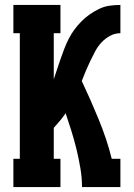

<svg xmlns="http://www.w3.org/2000/svg" viewBox="-20 -755 540 775"><path d="M34 0V-114H60V-621H34V-735H224V-621H197V-435Q204 -456 211 -477Q218 -498 225 -518.5Q232 -539 240 -559.5Q248 -580 258 -599.5Q268 -619 281 -636.5Q294 -654 309.5 -669.5Q325 -685 343 -697.5Q361 -710 381 -719.5Q401 -729 422.5 -732Q444 -735 466 -735V-621Q444 -621 424.5 -610.5Q405 -600 390 -584Q375 -568 364.5 -548.5Q354 -529 344.5 -509Q335 -489 326.5 -469Q318 -449 310 -428Q328 -390 345 -351.5Q362 -313 378 -274Q394 -235 407.5 -195Q421 -155 431 -114H466V0H311Q311 -38 304.5 -76Q298 -114 289 -151.5Q280 -189 268.5 -225.5Q257 -262 245 -298Q234 -282 222 -267.5Q210 -253 197 -239V-114H224V0Z"/></svg>

Font: Iosevka Curly Slab Heavy
Style: Regular
Weight: 900
Monospace: yes
Designer: Belleve Invis
Foundry: Belleve Invis
Version: Version 22.1.2; ttfautohint (v1.8.4)